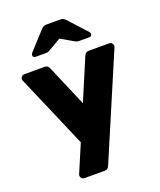

<svg xmlns="http://www.w3.org/2000/svg" viewBox="-168 -859 963 1153"><g transform="rotate(-20 313.0 -282.5)"><path d="M300 190H169Q159 190 152 183Q145 176 145 166Q145 162 146 159L222 -20L20 -489Q19 -492 19 -496Q19 -506 26 -513Q33 -520 43 -520H174Q194 -520 203 -496L314 -236L424 -496Q433 -520 453 -520H585Q595 -520 602 -513Q609 -506 609 -496Q609 -492 608 -489L329 166Q320 190 300 190ZM395 -736 497 -624Q502 -619 502 -611Q502 -595 486 -595H419Q410 -595 403 -598Q396 -601 388 -606L314 -649L240 -606Q232 -601 225 -598Q218 -595 209 -595H142Q126 -595 126 -611Q126 -619 131 -624L233 -736Q243 -747 251 -751Q259 -755 270 -755H358Q369 -755 377 -751Q385 -747 395 -736Z"/></g></svg>

Font: Rubik
Style: Regular
Weight: 700
Designer: Hubert & Fischer
Foundry: Hubert & Fischer
Version: Version 1.100